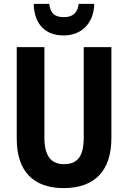

<svg xmlns="http://www.w3.org/2000/svg" viewBox="-20 -956 658 986"><path d="M464 -936H384C378 -886 350 -868 308 -868C262 -868 239 -886 233 -936H153C156 -831 213 -774 307 -774C399 -774 462 -837 464 -936ZM552 -246V-714H410V-250C410 -154 379 -113 309 -113C243 -113 208 -154 208 -249V-714H66V-243C66 -77 151 10 307 10C468 10 552 -81 552 -246Z"/></svg>

Font: Noto Sans Lao Looped Condensed
Style: Bold
Weight: 700
Width: 3
Designer: Mark Frömberg, Ben Mitchell
Foundry: The Fontpad Ltd
Version: Version 1.002